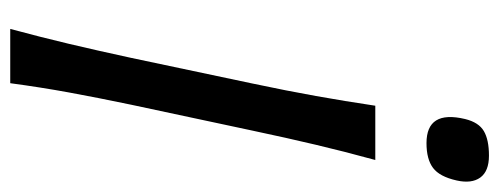

<svg xmlns="http://www.w3.org/2000/svg" viewBox="-320 -655 975 375"><g transform="rotate(90 167.5 -467.5)"><path d="M36.5 0Q52.5 -59.5 65.5 -114.2Q78.5 -169 93 -236L143 -472.5Q157.5 -541 167.5 -597Q177.5 -653 186.5 -713H292.5Q276 -653 262.8 -597Q249.5 -541 235 -472.5L184.5 -236Q170.5 -169 160.5 -114.2Q150.5 -59.5 142.5 0ZM259.5 -813Q194.5 -813 212.5 -888.5Q219 -915 236 -925Q253 -935 284 -935Q314.5 -935 326.8 -918Q339 -901 332.5 -872Q325 -838.5 308 -825.8Q291 -813 259.5 -813Z"/></g></svg>

Font: Commissioner Flair
Style: Italic
Weight: 400
Italic angle: -12°
Designer: Kostas Bartsokas
Foundry: Kostas Bartsokas
Version: Version 1.000; ttfautohint (v1.8.3)